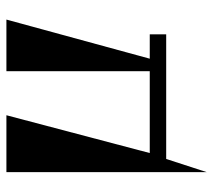

<svg xmlns="http://www.w3.org/2000/svg" viewBox="-52 -472 649 584"><g transform="rotate(-90 272.0 -180.5)"><path d="M504 -485 385 -49H459V1H80L40 124V-485H213L98 -49H347V-485Z"/></g></svg>

Font: Chokokutai
Style: Regular
Weight: 400
Designer: 108号,108go
Foundry: Font Zone 108
Version: Version 1.000; ttfautohint (v1.8.3)